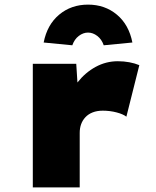

<svg xmlns="http://www.w3.org/2000/svg" viewBox="-20 -811 677 831"><path d="M122 0V-535H310L322 -347L269 -361Q283 -413 316 -455Q349 -497 394 -521.5Q439 -546 490 -546Q516 -546 540 -541.5Q564 -537 583 -529L527 -306Q513 -317 484.5 -324.5Q456 -332 425 -332Q400 -332 381 -324.5Q362 -317 349.5 -303.5Q337 -290 331 -273Q325 -256 325 -236V0ZM293 -615 169 -627Q184 -704 236 -747.5Q288 -791 361 -791Q434 -791 486 -747.5Q538 -704 553 -627L429 -615Q420 -641 401 -655.5Q382 -670 361 -670Q340 -670 321 -655.5Q302 -641 293 -615Z"/></svg>

Font: Lexend Exa Black
Style: Regular
Weight: 900
Designer: Bonnie Shaver-Troup, Thomas Jockin
Foundry: Lexend
Version: Version 1.007